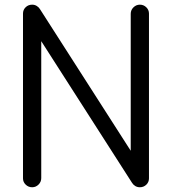

<svg xmlns="http://www.w3.org/2000/svg" viewBox="-20 -789 725 809"><path d="M76.9 -37.4V-731.9Q76.9 -747.6 88 -758.4Q99.1 -769.3 115.5 -769.3Q126.2 -769.3 134.9 -763.9Q143.6 -758.5 148.4 -750.5L530.8 -153.8V-730.7Q530.8 -746.6 542.2 -757.9Q553.7 -769.3 569.3 -769.3Q585.2 -769.3 596.4 -758.3Q607.7 -747.3 607.7 -731.9V-37.4Q607.7 -21.7 596.6 -10.9Q585.4 0 569.3 0Q558.6 0 549.9 -5.2Q541.3 -10.5 536.4 -18.6L153.8 -615.5V-38.6Q153.8 -22.7 142.5 -11.4Q131.1 0 115.5 0Q99.6 0 88.3 -11Q76.9 -22 76.9 -37.4Z"/></svg>

Font: Tecnico
Style: Grueso
Weight: 700
Version: Version 1.3